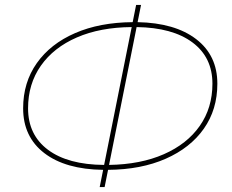

<svg xmlns="http://www.w3.org/2000/svg" viewBox="-20 -740 941 780"><path d="M385 20 399 -50Q246 -52 160 -118Q74 -184 74 -300Q74 -405 129.5 -483.5Q185 -562 285 -605.5Q385 -649 519 -650L533 -720H553L539 -650Q691 -647 777 -581Q863 -515 863 -400Q863 -295 808 -217Q753 -139 653 -95Q553 -51 419 -50L405 20ZM403 -70 515 -630Q387 -629 292.5 -588Q198 -547 146 -473Q94 -399 94 -300Q94 -192 175 -131.5Q256 -71 403 -70ZM535 -630 423 -70Q551 -72 645.5 -113.5Q740 -155 791.5 -228.5Q843 -302 843 -400Q843 -507 762 -567.5Q681 -628 535 -630Z"/></svg>

Font: Montserrat Thin
Style: Italic
Weight: 100
Italic angle: -11.3°
Designer: Julieta Ulanovsky
Foundry: Julieta Ulanovsky
Version: Version 9.000; ttfautohint (v1.8.4.7-5d5b)